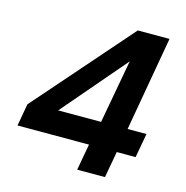

<svg xmlns="http://www.w3.org/2000/svg" viewBox="-104 -798 865 895"><g transform="rotate(15 328.5 -350.0)"><path d="M347 0 370 -127H25L44 -234L452 -700H605L525 -244H616L595 -127H504L481 0ZM190 -244H397L453 -551Z"/></g></svg>

Font: DM Sans 11pt
Style: Bold Italic
Weight: 700
Italic angle: -10°
Version: Version 4.004;gftools[0.9.30]